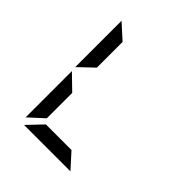

<svg xmlns="http://www.w3.org/2000/svg" viewBox="-255 -929 1310 1310"><g transform="rotate(45 400.0 -273.5)"><path d="M192 213 295 105H542L640 213ZM163 -278 270 -174V71L163 169ZM160 -313V-760L267 -663V-415Z"/></g></svg>

Font: Digital Numbers
Style: Regular
Weight: 400
Version: Version 001.102